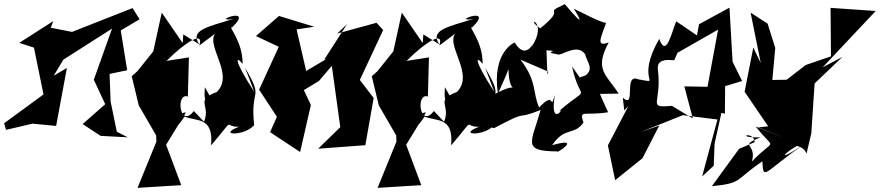

<svg xmlns="http://www.w3.org/2000/svg" viewBox="-45 -636 4248 927"><path d="M519 0 489 -146 484 -279 569 -297 538 -489 629 -543 595 -597 303 -482 200 -502 212 -534 48 -429 119 -406 165 -180 -25 -41 -16 -9 112 -39 226 -28 278 -308 214 -270 261 -348 496 -498 408 -251 463 -133 354 -37 441 20 572 27Z M840 -470 837 -428 736 -575 695 -388 618 -292 591 -268 625 -127 709 18 710 48 619 271 830 258 757 63 852 -92C816 -107 742 76 846 -73C905 -49 987 -73 974 66C1100 -81 1027 -22 1109 -24C999 18 1136 23 1182 -32C1162 -219 1232 -150 1138 -309L1183 -192C1074 -360 1098 -366 1126 -327C1129 -435 1053 -512 1075 -503C1190 -615 961 -524 1083 -545C962 -507 869 -492 917 -422ZM891 -100C822 -11 802 -191 862 -170L867 -359L759 -342C853 -436 942 -489 917 -416L994 -474C944 -408 1117 -249 970 -169L944 -215C937 -122 957 -120 1030 -202C879 -152 977 -139 940 -48Z M1631 -520 1521 -349 1529 -350 1304 -217 1443 -251 1387 -494 1472 -507 1302 -559 1191 -462 1301 -410 1206 -203 1292 -72 1259 2 1404 98 1456 -129 1422 -201 1495 -245 1557 -318 1598 -22 1491 82 1719 65 1759 -163 1674 -274 1677 -217 1805 -491 1773 -526 1583 -474Z M1999 -470 1996 -428 1895 -575 1854 -388 1777 -292 1750 -268 1784 -127 1868 18 1869 48 1778 271 1989 258 1916 63 2011 -92C1975 -107 1901 76 2005 -73C2064 -49 2146 -73 2133 66C2259 -81 2186 -22 2268 -24C2158 18 2295 23 2341 -32C2321 -219 2391 -150 2297 -309L2342 -192C2233 -360 2257 -366 2285 -327C2288 -435 2212 -512 2234 -503C2349 -615 2120 -524 2242 -545C2121 -507 2028 -492 2076 -422ZM2050 -100C1981 -11 1961 -191 2021 -170L2026 -359L1918 -342C2012 -436 2101 -489 2076 -416L2153 -474C2103 -408 2276 -249 2129 -169L2103 -215C2096 -122 2116 -120 2189 -202C2038 -152 2136 -139 2099 -48Z M2394 -262 2410 -302C2413 -133 2498 -271 2334 -176C2307 -25 2324 -17 2342 -18C2522 -114 2431 -51 2565 -105C2522 52 2471 94 2647 95C2633 111 2775 21 2621 65C2681 -26 2727 20 2772 -44C2751 -110 2773 -75 2891 -94C2807 -272 2828 -285 2805 -182L2942 -184C2883 -276 2822 -299 2894 -431C2835 -410 2851 -443 2881 -525C2841 -533 2759 -579 2725 -594C2725 -594 2811 -462 2682 -616C2566 -562 2699 -608 2563 -499C2479 -558 2608 -539 2520 -407C2551 -488 2507 -320 2440 -431C2439 -431 2329 -385 2359 -184ZM2754 -262 2717 -315C2758 -123 2813 -239 2650 -96C2694 -132 2606 -8 2634 -177C2606 -90 2641 -207 2558 -117C2525 -191 2550 -240 2468 -348L2602 -290C2596 -230 2595 -397 2593 -393C2676 -389 2564 -387 2645 -374C2662 -361 2741 -431 2780 -374C2788 -338 2825 -304 2782 -272Z M2969 -103 2989 -124 2890 66 2925 234 3057 128 3138 -30 3047 2 3252 -80 3419 -59 3345 216 3401 164 3405 58 3438 -91 3455 -87 3456 -220 3538 -245 3492 -338 3477 -599 3330 -519 3320 -465 3220 -533C3197 -479 3172 -354 3138 -448C3017 -239 3160 -232 3037 -253C2962 -285 3029 -106 2962 -164ZM3228 -386 3140 -332 3422 -493 3371 -217 3259 -219 3300 -64 3199 -125C3074 -114 3153 -136 3131 -302C3125 -365 3208 -341 3211 -346Z M3523 83 3392 263C3543 248 3500 234 3636 143C3640 241 3644 194 3835 62C3679 166 3758 84 3826 58C3749 73 3832 54 3849 106L3872 8L3888 -233L4022 -361L3927 -311L4183 -583L3965 -598L3967 -364L3845 -322L3753 -251L3684 -250L3698 -405L3661 -522L3579 -575L3628 -332L3592 -406L3550 -193L3664 -26L3617 -21L3750 34L3604 -25C3698 98 3702 22 3585 144C3612 54 3516 73 3626 27C3495 31 3592 -10 3599 50Z"/></svg>

Font: Asimov Silicon
Style: Regular
Weight: 400
Designer: Google
Version: Version 2.000980; 2014